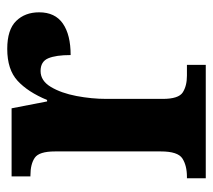

<svg xmlns="http://www.w3.org/2000/svg" viewBox="-49 -539 588 530"><g transform="rotate(-90 245.0 -274.0)"><path d="M18 0V-52H22Q53 -52 72.5 -64.5Q92 -77 92 -124V-416Q92 -460 74.5 -472Q57 -484 26 -484H23V-536H211L230 -438H234Q256 -491 287 -519.5Q318 -548 375 -548Q428 -548 452 -523.5Q476 -499 476 -460Q476 -416 445 -394.5Q414 -373 358 -373Q358 -414 349 -435Q340 -456 314 -456Q287 -456 270 -427.5Q253 -399 245 -357Q237 -315 237 -274V-119Q237 -75 255 -63.5Q273 -52 301 -52H331V0Z"/></g></svg>

Font: Noto Serif Sinhala SemiCondensed
Style: Bold
Weight: 700
Width: 4
Designer: Jelle Bosma - Monotype Design Team
Foundry: Monotype Imaging Inc.
Version: Version 2.007; ttfautohint (v1.8.4.7-5d5b)